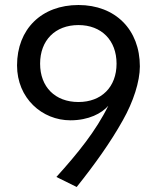

<svg xmlns="http://www.w3.org/2000/svg" viewBox="-20 -730 625 766"><path d="M293 -710C146 -710 48 -614 48 -469C48 -338 148 -250 261 -250C334 -250 386 -278 412 -308C363 -208 290 -118 205 -24L286 16C357 -73 421 -162 470 -250C512 -324 538 -405 538 -465C538 -612 440 -710 293 -710ZM293 -630C385 -630 445 -569 445 -476C445 -383 385 -323 293 -323C200 -323 140 -383 140 -476C140 -569 200 -630 293 -630Z"/></svg>

Font: Gully
Style: Regular
Weight: 400
Designer: jaikishan Patel
Foundry: MagicType
Version: Version 1.000;Glyphs 3.2 (3242)